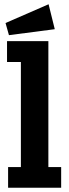

<svg xmlns="http://www.w3.org/2000/svg" viewBox="-20 -881 325 901"><path d="M237 -744 208 -861 6 -773 22 -716ZM267 0V-97H207V-688H13V-590H78V-97H18V0Z"/></svg>

Font: Zilla Slab Bold
Style: Regular
Weight: 700
Designer: Typotheque.com
Foundry: Typotheque type foundry
Version: Version 1.3; 2018